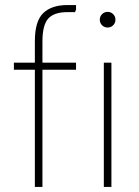

<svg xmlns="http://www.w3.org/2000/svg" viewBox="-20 -740 551 760"><path d="M118 0V-577Q118 -656 151 -688Q184 -720 247 -720H281V-702L277 -692H247Q194 -692 171 -666.5Q148 -641 148 -576V0ZM35 -464V-492H281V-464ZM391 0V-492H421V0ZM406 -631Q393 -631 384 -640Q375 -649 375 -662Q375 -675 384 -684Q393 -693 406 -693Q419 -693 428 -684Q437 -675 437 -662Q437 -649 428 -640Q419 -631 406 -631Z"/></svg>

Font: Fustat ExtraLight
Style: Regular
Weight: 250
Designer: Mohamed Gaber, Khaled Hosny, Laura Garcia Mut
Foundry: Kief Type Foundry, Alif Type Foundry, Hard Type Foundry
Version: Version 1.007